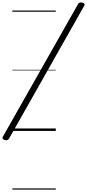

<svg xmlns="http://www.w3.org/2000/svg" viewBox="-102 -1082 719 1587"><path d="M-64 75Q-76 71 -80 65Q-84 59 -79 49L543 -1048Q549 -1058 558 -1061Q567 -1064 580 -1060Q592 -1056 596 -1050Q600 -1044 594 -1034L-27 63Q-33 73 -42 76Q-51 79 -64 75ZM0 475H359V485H0ZM0 -20H359V0H0ZM0 -505H359V-500H0ZM0 -995H359V-985H0Z"/></svg>

Font: Playwrite CZ Guides
Style: Regular
Weight: 400
Designer: Veronika Burian, José Scaglione
Foundry: TypeTogether
Version: Version 1.003